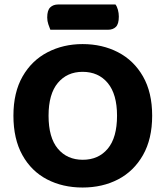

<svg xmlns="http://www.w3.org/2000/svg" viewBox="-20 -821 740 858"><path d="M660 -304Q660 -200 619 -128Q578 -56 508 -19.5Q438 17 349 17Q260 17 190 -19.5Q120 -56 80 -128Q40 -200 40 -304Q40 -408 81 -479.5Q122 -551 192.5 -587.5Q263 -624 349 -624Q437 -624 507.5 -587.5Q578 -551 619 -479.5Q660 -408 660 -304ZM503 -304Q503 -400 461.5 -450Q420 -500 349 -500Q280 -500 238.5 -450.5Q197 -401 197 -304Q197 -206 238.5 -156.5Q280 -107 350 -107Q420 -107 461.5 -156.5Q503 -206 503 -304ZM462 -688H205Q201 -698 196 -712.5Q191 -727 191 -743Q191 -775 204.5 -788Q218 -801 240 -801H496Q503 -792 507 -777Q511 -762 511 -747Q511 -714 498 -701Q485 -688 462 -688Z"/></svg>

Font: Baloo Bhaijaan 2
Style: Bold
Weight: 700
Designer: Sanskriti Dholi, Noopur Datye and Ek Type
Foundry: Ek Type
Version: Version 1.701